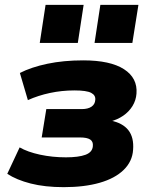

<svg xmlns="http://www.w3.org/2000/svg" viewBox="-20 -761 630 792"><path d="M243 11Q165 11 106.5 -4Q48 -19 10 -44L61 -153Q94 -134 145 -123Q196 -112 252 -112Q304 -112 332.5 -122.5Q361 -133 363 -158Q365 -177 352 -185.5Q339 -194 310 -194H152L171 -311H317Q343 -311 357.5 -321Q372 -331 373 -349Q375 -368 356 -378Q337 -388 287 -388Q235 -388 186 -377.5Q137 -367 95 -348L62 -460Q109 -484 175.5 -498Q242 -512 323 -512Q435 -512 491.5 -475.5Q548 -439 543 -375Q541 -347 526.5 -323.5Q512 -300 488 -283.5Q464 -267 432 -259L435 -264Q486 -254 509.5 -224Q533 -194 529 -143Q526 -95 490 -60Q454 -25 391 -7Q328 11 243 11ZM370 -584 394 -741H551L526 -584ZM144 -584 168 -741H325L301 -584Z"/></svg>

Font: Nunito Sans 9pt Black
Style: Italic
Weight: 900
Italic angle: -9°
Version: Version 3.101;gftools[0.9.27]